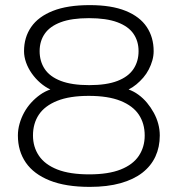

<svg xmlns="http://www.w3.org/2000/svg" viewBox="-20 -718 695 751"><path d="M331 13Q237 13 174.5 -12Q112 -37 81 -82Q50 -127 50 -188Q50 -211 56.5 -234Q63 -257 74.5 -278Q86 -299 102 -316.5Q118 -334 137 -347.5Q156 -361 177 -368Q156 -378 137.5 -394Q119 -410 104.5 -430.5Q90 -451 82 -473.5Q74 -496 74 -518Q74 -572 102 -612.5Q130 -653 187 -675.5Q244 -698 331 -698Q416 -698 471.5 -675.5Q527 -653 554 -612.5Q581 -572 581 -518Q581 -500 576 -482Q571 -464 562 -446.5Q553 -429 540.5 -414.5Q528 -400 513.5 -388Q499 -376 483 -368Q503 -361 521.5 -347.5Q540 -334 555 -316Q570 -298 581.5 -277Q593 -256 599 -233.5Q605 -211 605 -188Q605 -143 588 -106Q571 -69 537 -42.5Q503 -16 451.5 -1.5Q400 13 331 13ZM329 -36Q404 -36 452 -55Q500 -74 523 -108.5Q546 -143 546 -188Q546 -235 523 -269.5Q500 -304 451.5 -323.5Q403 -343 327 -343Q252 -343 203.5 -323.5Q155 -304 132 -269.5Q109 -235 109 -188Q109 -143 132.5 -108.5Q156 -74 204.5 -55Q253 -36 329 -36ZM329 -385Q397 -385 439.5 -401.5Q482 -418 502 -448Q522 -478 522 -518Q522 -557 502 -586Q482 -615 439 -631Q396 -647 328 -647Q260 -647 217.5 -631Q175 -615 155 -586Q135 -557 135 -518Q135 -478 155 -448Q175 -418 218 -401.5Q261 -385 329 -385Z"/></svg>

Font: Fredoka SemiExpanded Light
Style: Regular
Weight: 300
Width: 6
Designer: Ben Nathan
Foundry: Milena B. Brandão, Ben Nathan
Version: Version 2.001